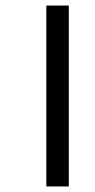

<svg xmlns="http://www.w3.org/2000/svg" viewBox="-20 -623 342 692"><path d="M147 49V-603H228V49Z"/></svg>

Font: Noto Sans Malayalam Condensed
Style: Regular
Weight: 400
Width: 3
Designer: Jelle Bosma - Monotype Design Team
Foundry: Monotype Imaging Inc.
Version: Version 2.104; ttfautohint (v1.8.4.7-5d5b)